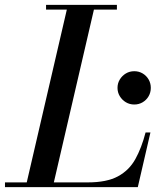

<svg xmlns="http://www.w3.org/2000/svg" viewBox="-66 -770 668 790"><path d="M39.5 0 213.5 -750H325L151 0ZM-45.5 0V-19.5H295Q373.5 -19.5 419.5 -44.5Q465.5 -69.5 491 -115.5Q516.5 -161.5 533 -225H553L501 0ZM123.5 -730.5V-750H415V-730.5ZM486.5 -340Q467.5 -340 452 -349.2Q436.5 -358.5 427 -374Q417.5 -389.5 417.5 -408.5Q417.5 -427.5 427 -443Q436.5 -458.5 452 -467.8Q467.5 -477 486.5 -477Q505.5 -477 521 -467.8Q536.5 -458.5 545.5 -443Q554.5 -427.5 554.5 -408.5Q554.5 -389.5 545.5 -374Q536.5 -358.5 521 -349.2Q505.5 -340 486.5 -340Z"/></svg>

Font: Bodoni Moda 11pt Medium
Style: Italic
Weight: 500
Italic angle: -13°
Designer: Owen Earl
Foundry: indestructible type
Version: Version 2.004